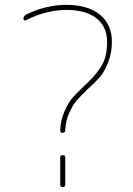

<svg xmlns="http://www.w3.org/2000/svg" viewBox="-20 -760 540 780"><path d="M85 -677.7Q82 -675.8 78.6 -677.7Q75.2 -679.7 75.2 -683.6Q75.2 -694.3 85 -700.2Q165 -740.2 250 -740.2Q337.9 -740.2 386.2 -700.2Q434.6 -660.2 434.6 -589.8Q434.6 -543.9 418.9 -505.4Q403.3 -466.8 386.2 -447.3Q369.1 -427.7 337.9 -399.4Q307.6 -370.1 292.5 -353Q277.3 -335.9 261.7 -302.2Q246.1 -268.6 245.1 -230.5Q245.1 -220.7 234.9 -220.2Q224.6 -219.7 224.6 -228.5Q225.6 -271.5 242.7 -309.1Q259.8 -346.7 275.9 -364.3Q292 -381.8 324.2 -413.1Q347.7 -435.5 359.4 -448.2Q371.1 -460.9 386.7 -483.4Q402.3 -505.9 408.7 -531.7Q415 -557.6 415 -589.8Q415 -651.4 372.1 -685.5Q329.1 -719.7 250 -719.7Q168 -719.7 85 -677.7ZM245.1 -120.1V-9.8Q245.1 0 234.9 0Q224.6 0 224.6 -9.8V-120.1Q224.6 -129.9 234.9 -129.9Q245.1 -129.9 245.1 -120.1Z"/></svg>

Font: Rounded-X Mgen+ 1m thin
Style: Regular
Weight: 100
Designer: [Source Han Sans]
Ryoko NISHIZUKA  (kana & ideographs); Paul D. Hunt (Latin, Greek & Cyrillic); Wenlong ZHANG  (bopomofo
Version: Version 1.059.20150602